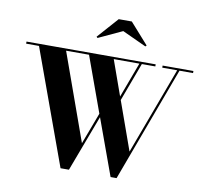

<svg xmlns="http://www.w3.org/2000/svg" viewBox="-102 -1106 1316 1228"><g transform="rotate(10 556.0 -492.0)"><path d="M612.5 -923.5 768.5 -851.5 775.5 -858.5 655.5 -993.5H570.5L450.5 -858.5L457.5 -851.5ZM853.5 -736.5V-750H14.5V-736.5H98L369.5 10H424L561.5 -355.5L694.5 10H733.5L1010.5 -736.5H1098.5V-750H898.5V-736.5H995.5L785.5 -171.5L673 -486.5L766 -736.5ZM476.5 -171.5 274 -736.5H423L553.5 -376.5ZM583.5 -736.5H750L665 -508Z"/></g></svg>

Font: Bodoni* 16pt
Style: Bold
Weight: 700
Version: Version 2.3